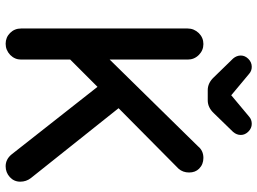

<svg xmlns="http://www.w3.org/2000/svg" viewBox="-138 -775 930 694"><g transform="rotate(90 327.0 -428.0)"><path d="M191.4 -805.7Q180.7 -818.4 180.7 -833.5Q180.7 -848.6 192.9 -860.8Q205.1 -873 221.7 -873Q236.3 -873 247.1 -863.3L323.2 -799.8Q323.2 -798.8 324.2 -798.8L401.4 -863.3Q412.1 -873 427.7 -873Q443.4 -873 455.6 -860.8Q467.8 -848.6 467.8 -833.5Q467.8 -818.4 457 -805.7L388.7 -735.4Q368.2 -713.9 342.8 -713.9H305.7Q280.3 -713.9 259.8 -735.4ZM83 -39.1V-641.6Q83 -664.1 99.6 -681.6Q116.2 -698.2 139.2 -698.2Q162.1 -698.2 178.7 -681.6Q195.3 -665 195.3 -641.6V-359.4L508.8 -678.7Q524.4 -698.2 550.8 -698.2Q574.2 -698.2 589.8 -682.6Q603.5 -668.9 603.5 -646.5Q603.5 -624 589.8 -608.4L371.1 -391.6L624 -74.2Q636.7 -57.6 636.7 -36.1Q636.7 -13.7 620.1 1.5Q603.5 16.6 581.1 16.6Q555.7 16.6 538.1 -4.9L293.9 -315.4L195.3 -216.8V-39.1Q195.3 -16.6 178.7 0Q161.1 16.6 138.2 16.6Q115.2 16.6 99.1 0.5Q83 -15.6 83 -39.1Z"/></g></svg>

Font: FakePearl
Style: SemiBold
Weight: 400
Version: Version 1.2